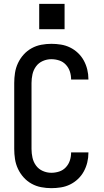

<svg xmlns="http://www.w3.org/2000/svg" viewBox="-20 -971 540 999"><path d="M247 8Q221 8 194.5 3Q168 -2 144.5 -15Q121 -28 103 -48Q85 -68 73.5 -92.5Q62 -117 58 -143.5Q54 -170 54 -196V-539Q54 -565 58 -591.5Q62 -618 73.5 -642.5Q85 -667 103 -687Q121 -707 144.5 -720Q168 -733 194.5 -738Q221 -743 247 -743Q272 -743 297 -739Q322 -735 344.5 -724Q367 -713 385.5 -695.5Q404 -678 416 -656Q428 -634 434 -609.5Q440 -585 440 -560Q440 -559 440 -558.5Q440 -558 440 -557H350Q350 -557 350 -557.5Q350 -558 350 -558Q350 -579 343.5 -599Q337 -619 322.5 -634.5Q308 -650 288 -656.5Q268 -663 247 -663Q224 -663 202.5 -653.5Q181 -644 167.5 -625.5Q154 -607 149 -584.5Q144 -562 144 -539V-196Q144 -173 149 -150.5Q154 -128 167.5 -109.5Q181 -91 202.5 -81.5Q224 -72 247 -72Q268 -72 288 -78.5Q308 -85 322.5 -100.5Q337 -116 343.5 -136Q350 -156 350 -177Q350 -177 350 -177.5Q350 -178 350 -178H440Q440 -177 440 -176.5Q440 -176 440 -175Q440 -150 434 -125.5Q428 -101 416 -79Q404 -57 385.5 -39.5Q367 -22 344.5 -11Q322 0 297 4Q272 8 247 8ZM184 -819V-951H316V-819Z"/></svg>

Font: Iosevka SS04 Medium
Style: Regular
Weight: 500
Monospace: yes
Designer: Belleve Invis
Foundry: Belleve Invis
Version: Version 19.0.0; ttfautohint (v1.8.4)